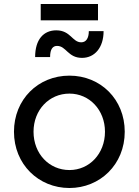

<svg xmlns="http://www.w3.org/2000/svg" viewBox="-20 -930 694 962"><path d="M328 12C480 12 605 -105 605 -270C605 -432 484 -551 328 -551C170 -551 50 -431 50 -270C50 -107 173 12 328 12ZM148 -270C148 -379 226 -461 328 -461C428 -461 506 -379 506 -270C506 -160 428 -78 328 -78C226 -78 148 -160 148 -270ZM156 -644H231C231 -685 245 -700 266 -700C312 -700 320 -640 391 -640C454 -640 499 -691 499 -774H425C425 -738 411 -718 387 -718C342 -718 334 -778 262 -778C199 -778 156 -733 156 -644ZM184 -828H471V-910H184Z"/></svg>

Font: Mluvka Medium
Style: Regular
Weight: 500
Designer: Modified by Jiří Krblich, Original typeface by Gumpita Rahayu
Foundry: Gumpita Rahayu & Jiří Krblich
Version: Version 2.000;Glyphs 3.1.1 (3134)